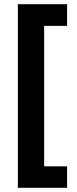

<svg xmlns="http://www.w3.org/2000/svg" viewBox="-20 -735 364 913"><path d="M299 158H65V-715H299V-612H190V56H299Z"/></svg>

Font: Noto Sans Gujarati SemiCondensed
Style: Bold
Weight: 700
Width: 4
Designer: Jelle Bosma - Monotype Design Team, Universal Thirst
Foundry: Monotype Imaging Inc.
Version: Version 2.106; ttfautohint (v1.8.4.7-5d5b)